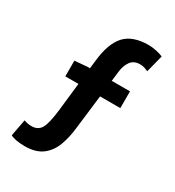

<svg xmlns="http://www.w3.org/2000/svg" viewBox="-177 -746 859 943"><g transform="rotate(30 252.0 -274.5)"><path d="M107 93Q51 92 27 78L45 -17Q55 -13 66 -11Q77 -9 88 -9Q125 -9 141.5 -38Q158 -67 167 -148L200 -443Q211 -547 254.5 -594.5Q298 -642 389 -642Q408 -642 432 -637Q456 -632 471 -625L446 -527Q437 -531 425.5 -535Q414 -539 399 -539Q364 -539 346.5 -514.5Q329 -490 325 -453L284 -112Q278 -55 260.5 -8.5Q243 38 206.5 65.5Q170 93 107 93ZM110 -304V-393L181 -399H422V-304Z"/></g></svg>

Font: Narnoor
Style: Bold
Weight: 700
Designer: S. Sridhar Murthy
Foundry: SIL International
Version: Version 3.000